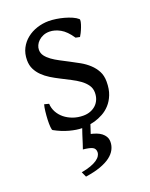

<svg xmlns="http://www.w3.org/2000/svg" viewBox="-131 -540 649 828"><g transform="rotate(-20 193.0 -126.0)"><path d="M268.6 111.8Q268.6 129.9 260 146.5Q251.5 163.1 233.4 176.8Q215.3 190.4 186.8 200.7Q158.2 210.9 118.2 216.8L107.4 192.9Q132.8 188.5 150.6 181.9Q168.5 175.3 179.7 167.5Q190.9 159.7 196 151.1Q201.2 142.6 201.2 134.8Q201.2 118.2 188.5 111.6Q175.8 105 145.5 102.1Q147.9 95.2 153.3 79.1Q157.7 65.4 165.5 40.5Q169.4 29.3 174.3 14.6H173.8Q150.4 14.6 117.4 5.9Q84.5 -2.9 51.8 -21Q48.3 -22.5 47.1 -36.9Q45.9 -51.3 46.6 -70.1Q47.4 -88.9 49.6 -107.9Q51.8 -127 55.2 -138.2L76.2 -132.8Q77.1 -112.3 86.9 -94.2Q96.7 -76.2 113 -63Q129.4 -49.8 151.1 -42Q172.9 -34.2 198.2 -34.2Q215.8 -34.2 230.5 -39.8Q245.1 -45.4 255.9 -55.4Q266.6 -65.4 272.5 -79.6Q278.3 -93.8 278.3 -110.8Q278.3 -130.4 267.8 -145.5Q257.3 -160.6 240.2 -173.1Q223.1 -185.5 201.4 -196.5Q179.7 -207.5 157.2 -219.2Q136.7 -229.5 117.7 -241.2Q98.6 -252.9 83.7 -267.6Q68.8 -282.2 59.8 -300.3Q50.8 -318.4 50.8 -341.8Q50.8 -372.1 63 -395.8Q75.2 -419.4 95.5 -435.5Q115.7 -451.7 141.8 -460.2Q168 -468.8 195.8 -468.8Q210.9 -468.8 229.2 -466.1Q247.6 -463.4 265.4 -458.5Q283.2 -453.6 298.8 -446.8Q314.5 -439.9 324.2 -431.2Q327.1 -428.2 325 -418Q322.8 -407.7 318.1 -395.5Q313.5 -383.3 308.1 -372.6Q302.7 -361.8 299.8 -357.9L280.8 -361.8Q257.3 -397 232.2 -410.9Q207 -424.8 183.1 -424.8Q167 -424.8 154.3 -419.4Q141.6 -414.1 132.6 -405.5Q123.5 -397 118.9 -386.7Q114.3 -376.5 114.3 -366.2Q114.3 -350.6 123.5 -338.1Q132.8 -325.7 147.9 -314.7Q163.1 -303.7 182.4 -293.7Q201.7 -283.7 222.2 -272.9Q243.2 -262.2 264.6 -250Q286.1 -237.8 303.2 -221.9Q320.3 -206.1 331.1 -185.8Q341.8 -165.5 341.8 -138.2Q341.8 -103.5 332 -78.9Q322.3 -54.2 306.6 -37.1Q291 -20 272 -9.8Q252.9 0.5 234.4 5.9Q223.1 8.8 213.4 10.7L200.2 50.8Q212.9 53.7 225.3 58.3Q237.8 63 247.3 70.3Q256.8 77.6 262.7 87.9Q268.6 98.1 268.6 111.8Z"/></g></svg>

Font: Gentium Plus Viet
Style: Regular
Weight: 400
Designer: J. Victor Gaultney, Annie Olsen, Iska Routamaa, Becca Hirsbrunner
Foundry: SIL International
Version: Version 5.000